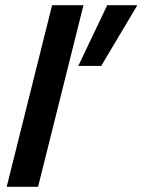

<svg xmlns="http://www.w3.org/2000/svg" viewBox="-20 -720 548 740"><path d="M5.8 0 180.8 -700H301.7L126.7 0ZM281.7 -465.8 393.3 -700H508.3L507.5 -696.7L370 -465.8Z"/></svg>

Font: Funnel Sans SemiBold
Style: Italic
Weight: 600
Italic angle: -14.036°
Designer: NORD ID, Kristian Moeller
Foundry: Dicotype
Version: Version 1.000